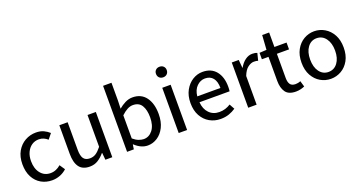

<svg xmlns="http://www.w3.org/2000/svg" viewBox="-43 -1361 3743 2002"><g transform="rotate(-20 1829.0 -359.5)"><path d="M282.7 12.2Q215.8 12.2 162.1 -18.6Q108.4 -49.3 77.1 -108.2Q45.9 -167 45.9 -250.5Q45.9 -334 79.8 -393.1Q113.8 -452.1 169.4 -483.4Q225.1 -514.6 290 -514.6Q339.4 -514.6 375 -497.8Q410.6 -481 437.5 -456.1L391.1 -398.4Q371.1 -416.5 346.9 -427Q322.8 -437.5 294.4 -437.5Q250 -437.5 215.6 -414.1Q181.2 -390.6 161.4 -348.4Q141.6 -306.2 141.6 -250.5Q141.6 -166.5 183.1 -115.2Q224.6 -64 292 -64Q325.7 -64 354.7 -76.9Q383.8 -89.8 406.2 -109.9L445.8 -50.8Q411.6 -19.5 369.6 -3.7Q327.6 12.2 282.7 12.2Z M700.2 12.2Q620.6 12.2 583.7 -38.1Q546.9 -88.4 546.9 -184.6V-502H639.2V-196.3Q639.2 -128.4 660.9 -98.4Q682.6 -68.4 730.5 -68.4Q767.6 -68.4 796.6 -87.2Q825.7 -106 859.9 -148.9V-502H952.1V0H875.5L868.2 -77.6H864.7Q830.6 -37.1 791.3 -12.5Q752 12.2 700.2 12.2Z M1343.8 12.2Q1270 12.2 1202.1 -51.8H1198.7L1190.9 0H1116.2V-732.4H1209.5V-535.2L1206.5 -445.8Q1240.7 -475.1 1280.5 -494.9Q1320.3 -514.6 1361.3 -514.6Q1458 -514.6 1509.5 -444.8Q1561 -375 1561 -258.8Q1561 -173.3 1530.5 -112.5Q1500 -51.8 1450.4 -19.8Q1400.9 12.2 1343.8 12.2ZM1326.7 -64.9Q1386.2 -64.9 1425.8 -116Q1465.3 -167 1465.3 -257.3Q1465.3 -338.9 1435.5 -388.2Q1405.8 -437.5 1337.9 -437.5Q1307.1 -437.5 1275.6 -420.7Q1244.1 -403.8 1209.5 -371.1V-114.7Q1241.2 -87.4 1271.7 -76.2Q1302.2 -64.9 1326.7 -64.9Z M1689 0V-502H1782.2V0ZM1736.8 -601.1Q1710.4 -601.1 1693.8 -617.4Q1677.2 -633.8 1677.2 -660.6Q1677.2 -686 1693.8 -702.1Q1710.4 -718.3 1736.8 -718.3Q1763.2 -718.3 1779.8 -702.1Q1796.4 -686 1796.4 -660.6Q1796.4 -633.8 1779.8 -617.4Q1763.2 -601.1 1736.8 -601.1Z M2152.8 12.2Q2085.9 12.2 2031 -19Q1976.1 -50.3 1943.6 -109.1Q1911.1 -168 1911.1 -250.5Q1911.1 -332 1943.8 -391.4Q1976.6 -450.7 2028.3 -482.7Q2080.1 -514.6 2138.2 -514.6Q2235.4 -514.6 2287.6 -450.2Q2339.8 -385.7 2339.8 -277.8Q2339.8 -249 2336.4 -227.5H2002.4Q2007.8 -150.9 2051.8 -105.7Q2095.7 -60.5 2164.6 -60.5Q2200.2 -60.5 2231 -70.3Q2261.7 -80.1 2289.1 -97.7L2320.8 -40Q2286.6 -16.6 2245.4 -2.2Q2204.1 12.2 2152.8 12.2ZM2001.5 -293H2258.8Q2258.8 -364.7 2228 -403.1Q2197.3 -441.4 2139.6 -441.4Q2088.9 -441.4 2049.1 -402.6Q2009.3 -363.8 2001.5 -293Z M2460.4 0V-502H2537.6L2545.9 -411.6H2547.9Q2574.7 -459.5 2611.8 -487.1Q2648.9 -514.6 2690.9 -514.6Q2723.6 -514.6 2745.1 -504.4L2725.1 -424.8Q2713.9 -428.2 2704.1 -429.7Q2694.3 -431.2 2678.7 -431.2Q2647.5 -431.2 2612.8 -406Q2578.1 -380.9 2553.7 -318.4V0Z M2987.3 12.2Q2905.8 12.2 2873 -34.9Q2840.3 -82 2840.3 -158.7V-426.3H2767.1V-497.6L2845.7 -502L2856.4 -662.6H2933.6V-502H3068.4V-426.3H2933.6V-157.7Q2933.6 -111.3 2950.9 -86.9Q2968.3 -62.5 3009.8 -62.5Q3022.5 -62.5 3036.6 -65.2Q3050.8 -67.9 3065.4 -74.2L3084.5 -8.8Q3064.5 0 3039.6 6.1Q3014.6 12.2 2987.3 12.2Z M3376.5 12.2Q3314.9 12.2 3261.7 -18.6Q3208.5 -49.3 3175.8 -108.2Q3143.1 -167 3143.1 -250.5Q3143.1 -334 3175.8 -393.1Q3208.5 -452.1 3261.7 -483.4Q3314.9 -514.6 3376.5 -514.6Q3438.5 -514.6 3491.9 -483.4Q3545.4 -452.1 3578.1 -393.1Q3610.8 -334 3610.8 -250.5Q3610.8 -167 3578.1 -108.2Q3545.4 -49.3 3491.9 -18.6Q3438.5 12.2 3376.5 12.2ZM3376.5 -64Q3439.5 -64 3477.5 -115.2Q3515.6 -166.5 3515.6 -250.5Q3515.6 -334.5 3477.5 -386Q3439.5 -437.5 3376.5 -437.5Q3314.5 -437.5 3276.6 -386Q3238.8 -334.5 3238.8 -250.5Q3238.8 -166.5 3276.6 -115.2Q3314.5 -64 3376.5 -64Z"/></g></svg>

Font: Akatab Medium
Style: Regular
Weight: 500
Designer: SIL Global
Foundry: SIL Global
Version: Version 4.100